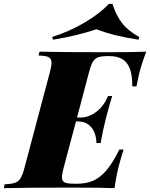

<svg xmlns="http://www.w3.org/2000/svg" viewBox="-68 -976 779 996"><path d="M0 0ZM207.5 -770 202.1 -784.2Q291 -812 369.9 -858.4Q448.7 -904.8 497.1 -956.1H515.1Q535.2 -894.5 566.2 -855Q597.2 -815.4 654.3 -784.2L650.4 -770Q577.1 -781.7 527.6 -794.2Q478 -806.6 432.1 -824.2Q334.5 -791 207.5 -770ZM690.9 -708Q666.5 -645 652.8 -589.8Q647.5 -567.4 640.1 -527.8H618.2Q618.7 -585.9 605.2 -620.6Q591.8 -655.3 565.2 -670.2Q538.6 -685.1 497.1 -685.1H494.1Q459.5 -685.1 442.1 -679.2Q424.8 -673.3 414.3 -656.5Q403.8 -639.6 394 -602.1L331.5 -366.2H349.1Q380.4 -366.2 409.2 -381.6Q438 -397 459.5 -422.6Q481 -448.2 492.2 -478H514.2Q502.9 -444.3 487.8 -386.2L480 -356Q466.8 -306.2 454.1 -233.9H432.1Q432.1 -260.3 422.9 -285.9Q413.6 -311.5 391.8 -328.9Q370.1 -346.2 335 -346.2H326.2L262.2 -106Q253.4 -71.8 253.4 -57.1Q253.4 -43 260 -35.6Q266.6 -28.3 280.3 -25.6Q293.9 -22.9 318.8 -22.9H332Q380.9 -22.9 417.7 -39.8Q454.6 -56.6 486.3 -95Q518.1 -133.3 550.8 -200.2H573.2Q566.4 -182.6 551.8 -127.9Q536.1 -70.8 525.9 0Q458 -2.9 299.8 -2.9Q67.9 -2.9 -47.9 0L-43.9 -20Q-7.8 -21.5 10 -27.8Q27.8 -34.2 38.6 -51.3Q49.3 -68.4 59.1 -106L190.9 -602.1Q199.2 -633.8 199.2 -649.9Q199.2 -665 192.6 -672.9Q186 -680.7 171.9 -683.8Q157.7 -687 131.8 -688L137.2 -708Q252 -705.1 483.9 -705.1Q627.9 -705.1 690.9 -708Z"/></svg>

Font: TypoPRO Playfair Display
Style: Italic
Weight: 900
Italic angle: -14°
Designer: Claus Eggers Sørensen
Foundry: Claus Eggers Sørensen
Version: Version 1.004;PS 001.004;hotconv 1.0.70;makeotf.lib2.5.58329